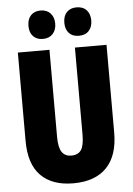

<svg xmlns="http://www.w3.org/2000/svg" viewBox="-61 -974 711 1029"><g transform="rotate(-5 294.0 -459.0)"><path d="M533 -242Q533 -118 471 -54Q409 10 292 10Q178 10 117 -52Q56 -114 56 -238V-714H226V-246Q226 -188 243 -163.5Q260 -139 294 -139Q330 -139 346.5 -163Q363 -187 363 -247V-714H533ZM125 -851Q125 -888 144.5 -908Q164 -928 196 -928Q230 -928 249.5 -907Q269 -886 269 -851Q269 -817 249.5 -796Q230 -775 196 -775Q164 -775 144.5 -795Q125 -815 125 -851ZM318 -851Q318 -888 337.5 -908Q357 -928 390 -928Q425 -928 444 -907Q463 -886 463 -851Q463 -817 444 -796Q425 -775 390 -775Q356 -775 337 -795.5Q318 -816 318 -851Z"/></g></svg>

Font: Noto Sans ExtraCondensed Black
Style: Regular
Weight: 900
Width: 2
Designer: Monotype Design Team
Foundry: Monotype Imaging Inc.
Version: Version 2.013; ttfautohint (v1.8.4.7-5d5b)